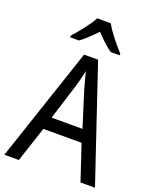

<svg xmlns="http://www.w3.org/2000/svg" viewBox="-170 -1039 910 1133"><g transform="rotate(20 285.0 -472.0)"><path d="M325 -944H240C217 -899 165 -837 128 -794V-784H183C214 -806 248 -839 282 -875C316 -839 350 -806 383 -784H439V-794C402 -834 348 -899 325 -944ZM478 0H569L328 -716H240L0 0H91L164 -222H404ZM311 -524 381 -301H187L257 -524C265 -551 276 -592 283 -629C289 -602 305 -547 311 -524Z"/></g></svg>

Font: Noto Sans Lao SemiCondensed
Style: Regular
Weight: 400
Width: 4
Designer: Monotype Design Team
Foundry: Monotype Imaging Inc.
Version: Version 2.004